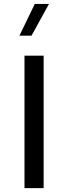

<svg xmlns="http://www.w3.org/2000/svg" viewBox="-20 -975 352 995"><path d="M206.1 -686.5H106.9V0H206.1ZM80.6 -790H143.1L233.9 -954.6H160.2Z"/></svg>

Font: Estedad Medium
Style: Regular
Weight: 500
Designer: Amin Abedi
Version: Version 7.3